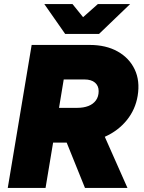

<svg xmlns="http://www.w3.org/2000/svg" viewBox="-20 -920 703 940"><path d="M18 0 135 -700H419Q499 -700 556 -668Q613 -636 639.5 -580Q666 -524 654 -451Q643 -384 601 -332Q559 -280 494.5 -251Q430 -222 351 -222H240L203 0ZM396 0 285 -275 436 -379 604 0ZM269 -392H358Q389 -392 412.5 -401Q436 -410 449.5 -428.5Q463 -447 463 -474Q463 -500 445 -515.5Q427 -531 393 -531H292ZM300 -754V-759L459 -900H617L465 -754ZM299 -754 197 -900H335L449 -759V-754Z"/></svg>

Font: Figtree Black
Style: Italic
Weight: 900
Italic angle: -9.5°
Foundry: Erik Kennedy
Version: Version 2.001;gftools[0.9.30]